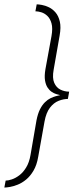

<svg xmlns="http://www.w3.org/2000/svg" viewBox="-49 -718 368 884"><path d="M-29 145.5Q-20 145.5 -3.5 142.8Q13 140 32.5 132.2Q52 124.5 71 109Q90 93.5 105.2 67.8Q120.5 42 127 3.5L156 -158.5Q163.5 -199.5 181 -222.2Q198.5 -245 221 -253.8Q243.5 -262.5 263.5 -262.5L269.5 -296Q248.5 -296 229.5 -305.2Q210.5 -314.5 200.8 -336.5Q191 -358.5 198 -397L225.5 -554Q232.5 -592.5 226.5 -618.5Q220.5 -644.5 206.8 -660.5Q193 -676.5 176.2 -684.5Q159.5 -692.5 144.2 -695.2Q129 -698 120 -698L114 -666Q126 -666 141 -661.5Q156 -657 169 -644.8Q182 -632.5 188.2 -610.2Q194.5 -588 188 -551.5L160 -398.5Q155 -368.5 158.2 -348.2Q161.5 -328 169.8 -315.2Q178 -302.5 188.8 -295.2Q199.5 -288 210.2 -284.8Q221 -281.5 228 -280Q220 -278.5 208.2 -275.2Q196.5 -272 183.5 -265.8Q170.5 -259.5 157.8 -247Q145 -234.5 135 -214.5Q125 -194.5 119 -164L91.5 -4.5Q85.5 30.5 71.2 53.5Q57 76.5 39.5 89.5Q22 102.5 5.2 108Q-11.5 113.5 -23 113.5Z"/></svg>

Font: Anybody SemiExpanded ExtraLight
Style: Italic
Weight: 250
Width: 6
Italic angle: -10°
Version: Version 1.113;gftools[0.9.25]